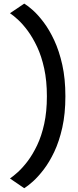

<svg xmlns="http://www.w3.org/2000/svg" viewBox="-20 -788 422 1038"><path d="M111 229.5Q130 218 158 193Q186 168 216.5 128.2Q247 88.5 273.5 32.5Q300 -23.5 316.8 -98.2Q333.5 -173 333.5 -267.5Q333.5 -362.5 316.8 -437.5Q300 -512.5 273.5 -569.5Q247 -626.5 216.5 -667Q186 -707.5 158 -732.5Q130 -757.5 111 -768.5L34 -716.5Q51.5 -705 77 -681.8Q102.5 -658.5 129.8 -621.8Q157 -585 180.8 -534.5Q204.5 -484 219 -417.5Q233.5 -351 233.5 -267.5Q233.5 -184 219 -118.2Q204.5 -52.5 180.8 -2.8Q157 47 129.8 83Q102.5 119 77 142Q51.5 165 34 177Z"/></svg>

Font: Anybody Expanded
Style: Regular
Weight: 400
Width: 7
Version: Version 1.113;gftools[0.9.25]